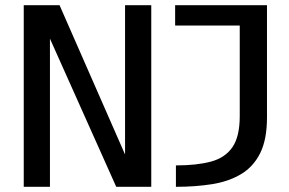

<svg xmlns="http://www.w3.org/2000/svg" viewBox="-20 -720 1115 740"><path d="M71.5 0V-700H209.5L462 -124.5V-700H563V0H428L172.5 -571V0ZM658 0V-82.5Q738.5 -82.5 793.2 -97.2Q848 -112 876 -153Q904 -194 904 -272.5V-621.5H655V-700H1009V-267Q1009 -182.5 982.8 -129.8Q956.5 -77 909 -48.8Q861.5 -20.5 797.5 -10.2Q733.5 0 658 0Z"/></svg>

Font: Trispace SemiExpanded
Style: Regular
Weight: 400
Width: 6
Designer: Tyler Finck
Foundry: Etcetera Type Company
Version: Version 1.210; ttfautohint (v1.8.3)